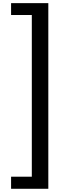

<svg xmlns="http://www.w3.org/2000/svg" viewBox="-20 -922 402 1192"><path d="M48.8 250V175H177.5V-828.8H48.8V-902.5H280V250Z"/></svg>

Font: Now Alt Medium
Style: Regular
Weight: 500
Designer: Alfredo Marco Pradil
Foundry: Alfredo Marco Pradil
Version: Version 1.002;PS 001.002;hotconv 1.0.88;makeotf.lib2.5.64775